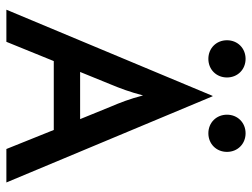

<svg xmlns="http://www.w3.org/2000/svg" viewBox="-114 -676 790 602"><g transform="rotate(90 281.0 -375.0)"><path d="M397.9 -633.3C431.2 -633.3 456.2 -658.3 456.2 -691.7C456.2 -725 431.2 -750 397.9 -750C364.6 -750 339.6 -725 339.6 -691.7C339.6 -658.3 364.6 -633.3 397.9 -633.3ZM164.6 -633.3C197.9 -633.3 222.9 -658.3 222.9 -691.7C222.9 -725 197.9 -750 164.6 -750C131.2 -750 106.2 -725 106.2 -691.7C106.2 -658.3 131.2 -633.3 164.6 -633.3ZM10.4 0H111.1L171.5 -148.6H387.5L447.2 0H552.1L281.9 -646.5H280.6ZM205.6 -231.2 243.8 -325C257.6 -358.3 268.1 -386.1 279.2 -428.5C290.3 -386.1 301.4 -357.6 315.3 -325L353.5 -231.2Z"/></g></svg>

Font: Afacad Medium
Style: Regular
Weight: 500
Designer: Kristian Moeller
Foundry: Dicotype
Version: Version 1.000